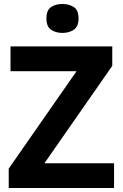

<svg xmlns="http://www.w3.org/2000/svg" viewBox="-20 -948 619 968"><path d="M555 0H24V-98L366 -589H33V-714H546V-616L204 -125H555ZM295 -928Q328 -928 352 -912.5Q376 -897 376 -855Q376 -814 352 -798Q328 -782 295 -782Q261 -782 237.5 -798Q214 -814 214 -855Q214 -897 237.5 -912.5Q261 -928 295 -928Z"/></svg>

Font: Noto Sans Adlam Unjoined
Style: Regular
Weight: 400
Designer: Mark Jamra, Neil Patel
Foundry: JamraPatel LLC
Version: Version 3.001